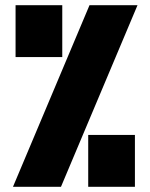

<svg xmlns="http://www.w3.org/2000/svg" viewBox="-20 -720 580 740"><path d="M30 0 325 -700H510L215 0ZM320 0V-200H500V0ZM40 -500V-700H220V-500Z"/></svg>

Font: Tektur Condensed Black
Style: Regular
Weight: 900
Width: 3
Designer: Adam Jagosz
Foundry: Adam Jagosz
Version: Version 1.005;gftools[0.9.30]